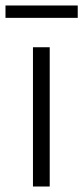

<svg xmlns="http://www.w3.org/2000/svg" viewBox="-40 -679 303 699"><path d="M243 -614H-20V-659H243ZM141 0H80V-507H141Z"/></svg>

Font: Hind Jalandhar Light
Style: Regular
Weight: 300
Designer: Namrata Goyal
Foundry: Indian Type Foundry
Version: Version 0.702;PS 1.0;hotconv 1.0.81;makeotf.lib2.5.63406